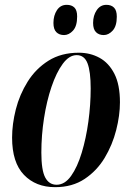

<svg xmlns="http://www.w3.org/2000/svg" viewBox="-20 -764 545 794"><path d="M208 10Q128 10 79 -41Q30 -92 30 -195Q30 -251 45.5 -312Q61 -373 94.5 -426.5Q128 -480 180.5 -513Q233 -546 306 -546Q353 -546 391.5 -525Q430 -504 453 -459Q476 -414 476 -341Q476 -287 460.5 -226Q445 -165 413 -111.5Q381 -58 330 -24Q279 10 208 10ZM214 0Q248 0 274 -36.5Q300 -73 318 -132.5Q336 -192 345.5 -261.5Q355 -331 355 -398Q355 -468 342 -502Q329 -536 297 -536Q266 -536 239.5 -500Q213 -464 193 -405Q173 -346 162 -275Q151 -204 151 -133Q151 -60 167 -30Q183 0 214 0ZM409 -619Q389 -619 377 -631Q365 -643 365 -669Q365 -700 380 -722Q395 -744 420 -744Q440 -744 451.5 -732.5Q463 -721 463 -695Q463 -656 446 -637.5Q429 -619 409 -619ZM245 -619Q225 -619 213 -631Q201 -643 201 -669Q201 -700 215.5 -722Q230 -744 256 -744Q276 -744 287.5 -733Q299 -722 299 -696Q299 -656 282 -637.5Q265 -619 245 -619Z"/></svg>

Font: Noto Serif Display ExtraCondensed
Style: Bold Italic
Weight: 700
Width: 2
Italic angle: -12°
Designer: Monotype Design Team
Foundry: Monotype Imaging Inc.
Version: Version 2.009